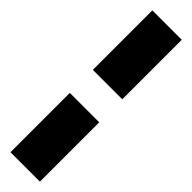

<svg xmlns="http://www.w3.org/2000/svg" viewBox="-308 -748 849 849"><g transform="rotate(45 117.0 -323.5)"><path d="M25 -767H209V-395H25ZM25 -251H209V120H25Z"/></g></svg>

Font: Pridi
Style: Bold
Weight: 700
Designer: Katatrad Team
Foundry: CadsonDemak
Version: Version 1.001